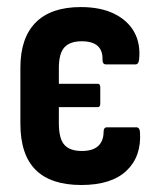

<svg xmlns="http://www.w3.org/2000/svg" viewBox="-20 -521 459 549"><path d="M212.6 8Q125.5 8 81.9 -35.3Q38.3 -78.6 38.3 -167.5V-327.4Q38.3 -412.7 82.2 -456.8Q126 -500.8 211 -500.8Q267.3 -500.8 306.1 -481.9Q344.9 -463 363.6 -429.7Q382.2 -396.5 377.8 -351.2Q376.8 -343.2 374.1 -340Q371.3 -336.8 366.9 -336.8H283.5Q273.1 -336.8 273.1 -349.7Q274.1 -376.3 259.2 -389.7Q244.3 -403 213.5 -403Q180.2 -403 164.2 -385.6Q148.3 -368.2 148.3 -326.4V-281.4H259.2Q266.7 -281.4 266.7 -272V-224Q266.7 -214.6 259.2 -214.6H148.3V-168.4Q148.3 -124.6 164 -107Q179.7 -89.3 214.1 -89.3Q245.4 -89.3 260.8 -103.6Q276.2 -118 276.2 -144.1Q276.2 -157 286.1 -157H369.5Q379.4 -157 380.3 -143.1Q384.8 -73.7 341.7 -32.8Q298.7 8 212.6 8Z"/></svg>

Font: Sofia Sans Condensed
Style: Regular
Weight: 400
Designer: Botio Nikoltchev, Ani Petrova
Foundry: lettersoup
Version: Version 4.100